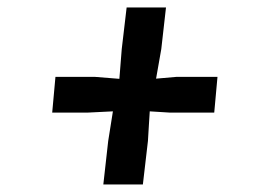

<svg xmlns="http://www.w3.org/2000/svg" viewBox="-20 -633 687 519"><path d="M272.5 -252 285.2 -332 216.3 -328.6H121.1L129.9 -425.3H235.4L302.7 -419.9L309.1 -500.5L322.3 -612.8H428.7L416 -500.5L401.9 -420.4L458 -425.3H567.9L559.1 -328.6H439.5L384.8 -332Q383.8 -311.5 382.3 -292Q380.9 -272.5 379.9 -252L366.2 -134.3H259.3Z"/></svg>

Font: Merriweather UltraBold
Style: Italic
Weight: 900
Italic angle: -7°
Designer: Eben Sorkin ( eben@eyebytes.com )
Foundry: Eben Sorkin ( eben@eyebytes.com )
Version: Version 1.52; ttfautohint (v1.4.1)